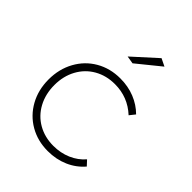

<svg xmlns="http://www.w3.org/2000/svg" viewBox="-210 -860 977 977"><g transform="rotate(45 279.0 -371.0)"><path d="M304 -482Q242 -482 193 -454Q144 -426 116.5 -375.5Q89 -325 89 -261Q89 -196 116.5 -145Q144 -94 193 -66Q242 -38 304 -38Q356 -38 400 -57Q444 -76 474 -111L499 -84Q464 -43 413.5 -21Q363 1 303 1Q230 1 172 -32.5Q114 -66 81 -125.5Q48 -185 48 -260Q48 -335 81 -395Q114 -455 172 -488.5Q230 -522 303 -522Q359 -522 406.5 -503Q454 -484 489 -449L465 -419Q397 -482 304 -482ZM378 -743 419 -723 292 -620 250 -627Z"/></g></svg>

Font: Argentum Sans ExtraLight
Style: Regular
Weight: 275
Designer: Julieta Ulanovsky (Modified by Cristiano Sobral)
Foundry: Julieta Ulanovsky
Version: Version 1.000; ttfautohint (v1.5.65-e2d9)